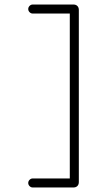

<svg xmlns="http://www.w3.org/2000/svg" viewBox="-20 -754 440 850"><path d="M289 36V-694H125Q117 -694 111 -700Q105 -706 105 -714Q105 -722 111 -728Q117 -734 125 -734H305Q316 -734 322.5 -727.5Q329 -721 329 -710V52Q329 63 322.5 69.5Q316 76 305 76H125Q117 76 111 70Q105 64 105 56Q105 48 111 42Q117 36 125 36Z"/></svg>

Font: Tsukimi Rounded Light
Style: Regular
Weight: 300
Designer: Takashi Funayama
Foundry: Takashi Funayama
Version: Version 1.032; ttfautohint (v1.8.3)